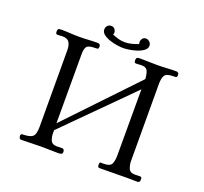

<svg xmlns="http://www.w3.org/2000/svg" viewBox="-144 -1036 1288 1210"><g transform="rotate(20 500.0 -431.5)"><path d="M910 -21Q910 -10 906 -4.5Q902 1 891 1Q875 1 858.5 0.5Q842 0 826 0Q780 0 734.5 1Q689 2 643 2Q633 2 630 -2.5Q627 -7 627 -16Q627 -34 634.5 -33.5Q642 -33 655 -33Q698 -33 708 -54.5Q718 -76 718 -113V-555L289 -125V-109Q288 -83 297.5 -59Q307 -35 340 -35Q348 -35 357 -35.5Q366 -36 375 -36Q383 -36 387 -30.5Q391 -25 391 -18Q391 -3 382 -0.5Q373 2 362 2Q333 2 305 1Q277 0 248 0Q214 0 181.5 1.5Q149 3 116 3Q106 3 102.5 -4Q99 -11 99 -19Q99 -23 101.5 -27.5Q104 -32 109 -32Q158 -32 177 -46.5Q196 -61 196 -113Q196 -242 195.5 -371Q195 -500 195 -629Q195 -659 183 -679Q171 -699 137 -699Q129 -699 121 -698Q113 -697 105 -697Q96 -697 93.5 -702Q91 -707 91 -714Q91 -727 95.5 -731.5Q100 -736 113 -736Q144 -736 174.5 -734Q205 -732 236 -732Q267 -732 297.5 -734Q328 -736 359 -736Q378 -736 378 -718Q378 -702 370 -701Q362 -700 350 -700Q308 -700 297.5 -682.5Q287 -665 288 -627V-171L719 -624Q718 -651 709.5 -674.5Q701 -698 667 -698Q658 -698 649 -697Q640 -696 632 -696Q623 -696 620.5 -701Q618 -706 618 -713Q618 -727 623.5 -731Q629 -735 642 -735Q671 -735 700 -734Q729 -733 759 -733Q791 -733 822.5 -735Q854 -737 886 -737Q904 -737 904 -719Q904 -703 895.5 -702Q887 -701 875 -701Q833 -701 821.5 -682Q810 -663 810 -625Q810 -496 810.5 -367Q811 -238 811 -109Q811 -83 820.5 -59.5Q830 -36 863 -36Q871 -36 879.5 -36.5Q888 -37 897 -37Q905 -37 907.5 -32.5Q910 -28 910 -21ZM672 -830Q672 -811 654 -797.5Q636 -784 610 -775.5Q584 -767 559 -763.5Q534 -760 520 -760Q505 -760 480 -763.5Q455 -767 429.5 -775.5Q404 -784 386.5 -797.5Q369 -811 369 -830Q369 -845 378.5 -855.5Q388 -866 404 -866Q418 -866 427 -855.5Q436 -845 436 -831Q436 -828 435 -825Q434 -822 432 -819Q452 -810 473.5 -804Q495 -798 517 -798Q540 -798 563 -804Q586 -810 607 -818Q605 -826 605 -831Q605 -845 613.5 -855.5Q622 -866 636 -866Q650 -866 661 -855.5Q672 -845 672 -830Z"/></g></svg>

Font: Kaisei Tokumin
Style: Regular
Weight: 400
Designer: Font-Kai, 金井和夫
Foundry: KAZUO KANAI
Version: Version 5.003